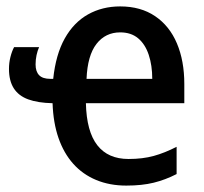

<svg xmlns="http://www.w3.org/2000/svg" viewBox="-20 -569 637 599"><path d="M355 -549Q419 -549 464 -518.5Q509 -488 532 -433.5Q555 -379 555 -307V-247H248Q250 -159 283.5 -116Q317 -73 381 -73Q425 -73 459.5 -82.5Q494 -92 531 -111V-26Q496 -8 459.5 1Q423 10 374 10Q322 10 280 -7.5Q238 -25 208.5 -58Q179 -91 162.5 -138.5Q146 -186 144 -247Q98 -248 68 -259Q38 -270 23 -293.5Q8 -317 8 -354Q8 -373 12.5 -391Q17 -409 24 -422H102Q97 -411 94 -397Q91 -383 91 -368Q91 -346 102 -334.5Q113 -323 137 -323H146Q154 -399 182 -449Q210 -499 254.5 -524Q299 -549 355 -549ZM355 -468Q309 -468 281 -432Q253 -396 250 -323H455Q455 -365 444 -398Q433 -431 411 -449.5Q389 -468 355 -468Z"/></svg>

Font: Noto Sans Display SemiCondensed Medium
Style: Regular
Weight: 500
Width: 4
Designer: Monotype Design Team
Foundry: Monotype Imaging Inc.
Version: Version 2.003